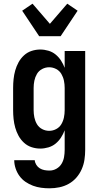

<svg xmlns="http://www.w3.org/2000/svg" viewBox="-20 -796 540 1039"><path d="M248 223Q225 223 202.5 220Q180 217 158.5 209Q137 201 118 188Q99 175 85.5 156.5Q72 138 64.5 115.5Q57 93 57 71H168Q169 84 176.5 96Q184 108 195.5 115Q207 122 220.5 124.5Q234 127 248 127Q268 127 285.5 117Q303 107 313 90.5Q323 74 326.5 54.5Q330 35 330 15V-91Q322 -70 310 -51.5Q298 -33 281 -19Q264 -5 242 1.5Q220 8 198 8Q174 8 151 0.5Q128 -7 110 -23.5Q92 -40 80.5 -61Q69 -82 62.5 -105Q56 -128 53.5 -152Q51 -176 51 -200V-320Q51 -344 53.5 -368Q56 -392 62.5 -415Q69 -438 80.5 -459Q92 -480 110 -496.5Q128 -513 151 -520.5Q174 -528 198 -528Q220 -528 242 -521.5Q264 -515 281 -501Q298 -487 310 -468.5Q322 -450 330 -429V-520H441V15Q441 42 437 68.5Q433 95 422 120Q411 145 393 165.5Q375 186 351.5 199Q328 212 301.5 217.5Q275 223 248 223ZM246 -88Q266 -88 284 -97.5Q302 -107 312 -124Q322 -141 326 -160.5Q330 -180 330 -200V-320Q330 -340 326 -359.5Q322 -379 312 -396Q302 -413 284 -422.5Q266 -432 246 -432Q226 -432 208 -422.5Q190 -413 180 -396Q170 -379 166 -359.5Q162 -340 162 -320V-200Q162 -180 166 -160.5Q170 -141 180 -124Q190 -107 208 -97.5Q226 -88 246 -88ZM192 -600 100 -738 156 -776 250 -667 344 -776 400 -738 308 -600Z"/></svg>

Font: Iosevka
Style: Bold
Weight: 700
Monospace: yes
Designer: Belleve Invis
Foundry: Belleve Invis
Version: Version 32.5.0; ttfautohint (v1.8.4)